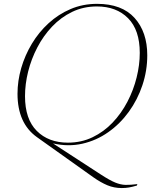

<svg xmlns="http://www.w3.org/2000/svg" viewBox="-20 -745 795 998"><path d="M464.5 176 171.5 -32.5Q71 -104.5 71 -257.5Q71 -324 90.2 -390.8Q109.5 -457.5 145.5 -517.5Q181.5 -577.5 232.5 -624.2Q283.5 -671 347 -698Q410.5 -725 484.5 -725Q613.5 -725 679.5 -651.8Q745.5 -578.5 745.5 -457.5Q745.5 -377.5 720.2 -302Q695 -226.5 649.5 -163.8Q604 -101 542.5 -57.8Q481 -14.5 408 2Q335 18.5 255.5 0.5L504 162Q550 192 578.8 203.8Q607.5 215.5 632.8 216Q658 216.5 694 212L691.5 219.5Q667.5 226.5 650.2 229.5Q633 232.5 613 232.5Q573 232.5 538.2 218Q503.5 203.5 464.5 176ZM110 -245Q110 -126 171 -64.8Q232 -3.5 333 -3.5Q403 -3.5 461.5 -31.8Q520 -60 565.5 -108Q611 -156 642.5 -216.5Q674 -277 690.2 -342.5Q706.5 -408 706.5 -470Q706.5 -589 645.8 -650.2Q585 -711.5 483.5 -711.5Q413.5 -711.5 355 -683.2Q296.5 -655 251 -607Q205.5 -559 174 -498.5Q142.5 -438 126.2 -372.8Q110 -307.5 110 -245Z"/></svg>

Font: Newsreader Display ExtraLight
Style: Italic
Weight: 275
Italic angle: -17°
Designer: Hugues Gentile
Foundry: Production Type
Version: Version 1.002